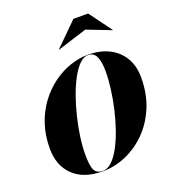

<svg xmlns="http://www.w3.org/2000/svg" viewBox="-178 -1150 1146 1289"><g transform="rotate(-20 395.0 -505.0)"><path d="M547 -924.5 336.5 -858 335 -859.5 497 -1019.5H602L720 -859.5L718.5 -858ZM335 10Q198 10 124 -61.5Q50 -133 50 -255Q50 -349 76.5 -427.8Q103 -506.5 148.8 -568Q194.5 -629.5 253 -672.5Q311.5 -715.5 376.2 -737.8Q441 -760 505 -760Q591.5 -760 655.5 -727.8Q719.5 -695.5 754.8 -636Q790 -576.5 790 -495Q790 -377.5 751 -284.2Q712 -191 646.2 -125.2Q580.5 -59.5 499.5 -24.8Q418.5 10 335 10ZM505 -757.5Q474 -757.5 444 -728Q414 -698.5 386.5 -648Q359 -597.5 336 -533.2Q313 -469 296 -399.2Q279 -329.5 269.5 -261.2Q260 -193 260 -135Q260 -51 277.2 -21.8Q294.5 7.5 335 7.5Q368.5 7.5 399.5 -22Q430.5 -51.5 458 -102.2Q485.5 -153 507.8 -217Q530 -281 546.2 -350.8Q562.5 -420.5 571.2 -488.8Q580 -557 580 -615Q580 -684 562.8 -720.8Q545.5 -757.5 505 -757.5Z"/></g></svg>

Font: Bodoni* 72pt Fatface
Style: Italic
Weight: 900
Italic angle: -13°
Version: Version 2.3